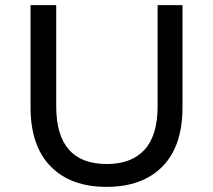

<svg xmlns="http://www.w3.org/2000/svg" viewBox="-20 -720 831 748"><path d="M99 -302V-700H199V-306Q199 -81 396 -81Q492 -81 543 -136.5Q594 -192 594 -306V-700H691V-302Q691 -151 613 -71.5Q535 8 395 8Q255 8 177 -72Q99 -152 99 -302Z"/></svg>

Font: Idrija
Style: Regular
Weight: 500
Designer: Julieta Ulanovsky
Foundry: Julieta Ulanovsky
Version: Version 7.200